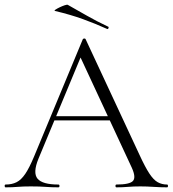

<svg xmlns="http://www.w3.org/2000/svg" viewBox="-22 -803 740 823"><path d="M200 -287 209 -305H468L475 -287ZM694 -12Q698 -12 698 -6Q698 0 694 0Q666 0 636.5 -2Q607 -4 580 -4Q549 -4 526.5 -2Q504 0 477 0Q473 0 473 -6Q473 -12 477 -12Q533 -12 547.5 -27Q562 -42 543 -84L317 -570L336 -587L143 -123Q118 -62 139 -37Q160 -12 228 -12Q233 -12 233 -6Q233 0 228 0Q198 0 173 -2Q148 -4 110 -4Q75 -4 53.5 -2Q32 0 2 0Q-2 0 -2 -6Q-2 -12 2 -12Q29 -12 49 -22Q69 -32 86.5 -58Q104 -84 124 -132L333 -635Q335 -638 339.5 -638Q344 -638 345 -635L577 -137Q600 -87 618 -59.5Q636 -32 654 -22Q672 -12 694 -12ZM437 -679Q386 -702 333.5 -721Q281 -740 214 -756Q209 -757 215.5 -761.5Q222 -766 233.5 -771.5Q245 -777 255.5 -780.5Q266 -784 269 -782Q310 -759 351 -735.5Q392 -712 441 -689Q445 -688 443 -682.5Q441 -677 437 -679Z"/></svg>

Font: Cormorant Infant Light Light
Style: Regular
Weight: 300
Version: Version 4.001